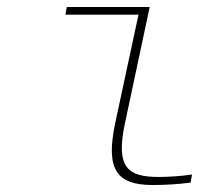

<svg xmlns="http://www.w3.org/2000/svg" viewBox="-20 -520 640 549"><path d="M434 -14C347 -14 310 -39 337 -166L408 -500H171L167 -478H376L309 -166C282 -36 313 9 416 9C452 9 490 7 525 2L529 -21C497 -16 456 -14 434 -14Z"/></svg>

Font: LT Wave Mono Thin
Style: Italic
Weight: 100
Designer: Daniel Lyons
Version: Version 2.5 (Glyphs App)